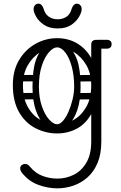

<svg xmlns="http://www.w3.org/2000/svg" viewBox="-20 -717 658 1046"><path d="M293 309Q240 309 188.5 290Q137 271 100 225Q90 212 90 200Q90 189 99 182Q107 176 116 176Q132 176 144 192Q173 227 212 241.5Q251 256 293 256Q339 256 381 235.5Q423 215 450 170Q477 125 477 54V-474Q477 -500 505 -500Q532 -500 532 -474V54Q532 122 511.5 170.5Q491 219 456.5 249.5Q422 280 379.5 294.5Q337 309 293 309ZM291 10Q231 10 175.5 -17.5Q120 -45 85 -104Q50 -163 50 -255Q50 -333 84 -390Q118 -447 173 -478Q228 -509 291 -509Q355 -509 404.5 -478Q454 -447 483 -390Q512 -333 512 -255Q512 -163 481.5 -104Q451 -45 401 -17.5Q351 10 291 10ZM291 -40Q337 -40 379.5 -63Q422 -86 449.5 -133.5Q477 -181 477 -254Q477 -316 450.5 -362Q424 -408 382 -433.5Q340 -459 291 -459Q243 -459 200.5 -433.5Q158 -408 131.5 -362Q105 -316 105 -254Q105 -181 132 -133.5Q159 -86 202 -63Q245 -40 291 -40ZM478 -476Q478 -481 481 -486Q484 -491 488 -495Q490 -497 495.5 -498.5Q501 -500 512 -500H563Q575 -500 582 -493Q588 -488 588 -476Q588 -465 582 -459Q575 -452 563 -452H512Q491 -452 487 -459Q480 -463 478 -476ZM385 -193Q387 -210 402 -210L496 -211Q514 -209 514 -193Q514 -174 498 -176L403 -175Q396 -175 390.5 -179.5Q385 -184 385 -193ZM392 -291Q394 -308 409 -308L503 -309Q521 -307 521 -291Q521 -272 505 -274L410 -273Q403 -273 397.5 -277.5Q392 -282 392 -291ZM59 -193Q61 -212 76 -210L170 -211Q188 -209 188 -193Q188 -174 172 -176L77 -175Q70 -175 64.5 -179.5Q59 -184 59 -193ZM59 -291Q61 -310 76 -308L170 -309Q188 -307 188 -291Q188 -272 172 -274L77 -273Q70 -273 64.5 -277.5Q59 -282 59 -291ZM288 -6Q254 -8 224 -35.5Q194 -63 175.5 -115.5Q157 -168 157 -244Q157 -337 175.5 -389.5Q194 -442 224 -463.5Q254 -485 288 -485L291 -459Q270 -459 247 -433Q224 -407 208 -359.5Q192 -312 192 -245Q192 -185 208 -138.5Q224 -92 247.5 -66Q271 -40 291 -40ZM288 -6 291 -40Q307 -40 323.5 -59Q340 -78 353.5 -109Q367 -140 375.5 -176Q384 -212 384 -245Q384 -307 370.5 -355.5Q357 -404 335.5 -431.5Q314 -459 291 -459L288 -485Q322 -485 352 -463.5Q382 -442 400.5 -389.5Q419 -337 419 -244Q419 -168 400.5 -115.5Q382 -63 352 -35.5Q322 -8 288 -6ZM294 -562Q249 -562 220 -581.5Q191 -601 177 -626Q163 -651 163 -667Q163 -680 170.5 -688.5Q178 -697 189 -697Q200 -697 207 -689Q214 -681 218 -668Q226 -640 246 -626Q266 -612 294 -612Q322 -612 342.5 -626Q363 -640 370 -668Q374 -681 381.5 -689Q389 -697 399 -697Q410 -697 417.5 -688.5Q425 -680 425 -667Q425 -651 411 -626Q397 -601 368.5 -581.5Q340 -562 294 -562Z"/></svg>

Font: Agu Display Uzo
Style: Regular
Weight: 400
Designer: Oluwaseun Badejo
Version: Version 1.103